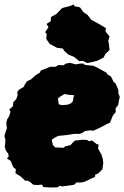

<svg xmlns="http://www.w3.org/2000/svg" viewBox="-24 -810 556 859"><path d="M208 29 191 28 170 27 164 16 142 18 124 16 112 5 99 -2 89 -1 80 -10 65 -23 45 -35 47 -53 37 -60 31 -72 24 -90 7 -101 15 -110 13 -122 2 -137 -3 -155 -1 -163 0 -186 -4 -199 -2 -211 7 -236 4 -262 9 -278 17 -290 23 -310 18 -321 34 -335 35 -352 49 -367 55 -384 53 -397 60 -408 83 -422 86 -430 96 -446 115 -455 136 -474 154 -485 159 -495 176 -501 199 -511H224L237 -519L261 -518L269 -525L289 -529L315 -522L332 -525L348 -526L355 -520L369 -518L393 -516L418 -504L430 -497L452 -485L457 -477L472 -468L478 -457L484 -444L493 -437L506 -406L505 -394L512 -376L509 -365L505 -341L493 -325L494 -309L481 -293L468 -261L456 -256L422 -238L393 -225L379 -227L358 -224L334 -211H307L289 -208L276 -206L237 -202L226 -197L207 -185L210 -173L213 -160L216 -158L224 -150H236L262 -149L267 -155L292 -161L302 -173L312 -181L347 -185L365 -184L375 -178L387 -182L409 -165L417 -164L415 -145L430 -118L436 -98L438 -81L434 -52L414 -33L402 -29L401 -19L372 -5L352 4L334 7L319 6L307 17L277 21L255 24L242 21L235 28ZM250 -340H262L268 -341H272L280 -342L287 -345L292 -347L296 -350L300 -354L303 -361L304 -368V-373L306 -378L308 -384H303L298 -385H290L283 -386L277 -387L273 -388L264 -389L257 -385L251 -381L246 -378L241 -374L235 -370L236 -364L237 -356L238 -350L239 -343L245 -342ZM366 -528 346 -538 331 -536 308 -555 283 -565 263 -583 257 -593 231 -596 198 -614 183 -636 185 -658 178 -666 193 -688 184 -703 203 -715 204 -734 228 -747 254 -774 289 -783 307 -790 309 -782 334 -777 350 -755 368 -743 384 -722 427 -698 450 -684 448 -669 466 -647 460 -626 463 -616 466 -586 447 -568 440 -553 411 -538 387 -532Z"/></svg>

Font: Winky Rough Black
Style: Italic
Weight: 900
Italic angle: -8.97852°
Designer: Simon Atzbach
Foundry: typofactur
Version: Version 1.206; ttfautohint (v1.8.4.7-5d5b)